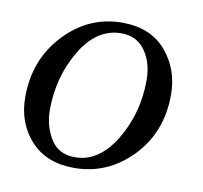

<svg xmlns="http://www.w3.org/2000/svg" viewBox="-62 -548 661 624"><g transform="rotate(10 268.5 -236.0)"><path d="M217.3 -24.9Q295.9 -24.9 349.6 -113.5Q403.3 -202.1 403.3 -312Q403.3 -369.1 375.5 -408.4Q347.7 -447.8 296.9 -447.8Q215.3 -447.8 162.8 -359.1Q110.4 -270.5 110.4 -162.1Q110.4 -110.8 136 -67.9Q161.6 -24.9 217.3 -24.9ZM219.7 9.8Q128.4 9.8 76.4 -47.4Q24.4 -104.5 24.4 -189.9Q24.4 -314 104 -398.2Q183.6 -482.4 293.9 -482.4Q387.2 -482.4 438.5 -422.6Q489.7 -362.8 489.7 -278.8Q489.7 -154.8 410.2 -72.5Q330.6 9.8 219.7 9.8Z"/></g></svg>

Font: Kelvinch
Style: Italic
Weight: 400
Italic angle: -10°
Designer: Paul James Miller
Foundry: High-Logic / Made with FontCreator
Version: Version 3.40;July 22, 2017;FontCreator 11.0.0.2388 64-bit